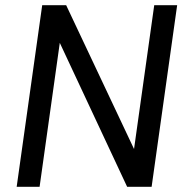

<svg xmlns="http://www.w3.org/2000/svg" viewBox="-20 -717 716 737"><path d="M44 0H132L209.5 -552.5L468 0H562L660 -697H572L494.5 -145L234 -697H142Z"/></svg>

Font: HK Grotesk
Style: Italic
Weight: 400
Italic angle: -16°
Designer: Alfredo Marco Pradil
Foundry: Hanken Design Co.
Version: Version 3.001;FEAKit 1.0